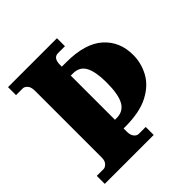

<svg xmlns="http://www.w3.org/2000/svg" viewBox="-189 -858 1002 1002"><g transform="rotate(-45 311.5 -357.0)"><path d="M20 0V-59H70Q82 -59 94 -71.5Q106 -84 106 -108V-600Q106 -629 94 -642Q82 -655 70 -655H20V-714H381V-655H330Q294 -655 294 -604V-591H326Q465 -591 533 -530.5Q601 -470 601 -371Q601 -311 572 -257Q543 -203 478 -169Q413 -135 305 -135H294V-110Q294 -86 305 -72.5Q316 -59 330 -59H381V0ZM307 -199Q356 -199 378.5 -239.5Q401 -280 401 -367Q401 -445 380.5 -485Q360 -525 310 -525H294V-199Z"/></g></svg>

Font: Noto Serif Armenian SemiCondensed Black
Style: Regular
Weight: 900
Width: 4
Designer: Monotype Design Team
Foundry: Monotype Imaging Inc.
Version: Version 2.008; ttfautohint (v1.8.4.7-5d5b)